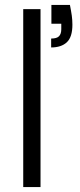

<svg xmlns="http://www.w3.org/2000/svg" viewBox="-20 -757 323 777"><path d="M74 0V-720H144V0ZM187 -565V-601Q210 -601 219 -610.5Q228 -620 228 -639V-661H188V-737H263Q268 -712 270.5 -694Q273 -676 273 -657Q273 -607 250.5 -586Q228 -565 187 -565Z"/></svg>

Font: DM Sans 9pt Light
Style: Regular
Weight: 300
Version: Version 4.004;gftools[0.9.30]